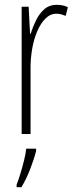

<svg xmlns="http://www.w3.org/2000/svg" viewBox="-20 -557 311 798"><path d="M216 -537Q226 -537 238.5 -535Q251 -533 262 -527L253 -491Q246 -494 236 -497Q226 -500 215 -500Q189 -500 169 -480Q149 -460 135 -427.5Q121 -395 114 -355.5Q107 -316 107 -278V0H70V-529H99L105 -416H107Q116 -444 129.5 -472Q143 -500 164 -518.5Q185 -537 216 -537ZM130 71Q121 106 105 147Q89 188 69 221H49V211Q56 193 64.5 165.5Q73 138 80 109.5Q87 81 89 61H130Z"/></svg>

Font: Noto Sans Arabic ExtCond ExtLt
Style: Regular
Weight: 200
Width: 2
Designer: Monotype Design Team, Nadine Chahine, Nizar Qandah and Khaled Hosny
Foundry: Monotype Imaging Inc.
Version: Version 2.012; ttfautohint (v1.8.4.7-5d5b)